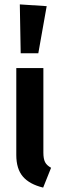

<svg xmlns="http://www.w3.org/2000/svg" viewBox="-20 -838 278 872"><path d="M177 -145Q177 -117 184.5 -102Q192 -87 212 -76L176 14Q114 -1 84 -36Q54 -71 54 -134V-529H177ZM70 -818 192 -810 154 -596H74Z"/></svg>

Font: Fira Sans Extra Condensed Medium
Style: Regular
Weight: 500
Width: 1
Designer: Carrois Corporate & Edenspiekermann AG
Foundry: Carrois Corporate GbR & Edenspiekermann AG
Version: Version 4.203